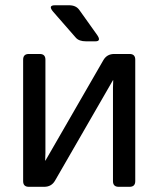

<svg xmlns="http://www.w3.org/2000/svg" viewBox="-20 -721 611 741"><path d="M185.5 -675.3Q163.6 -700.7 192.4 -700.7H246.6Q273.4 -700.7 286.1 -682.6L354 -587.4Q372.6 -561.5 348.1 -561.5H312Q284.7 -561.5 272.5 -575.7ZM91.3 0Q69.3 0 69.3 -22V-490.7Q69.3 -512.7 91.3 -512.7H133.3Q155.3 -512.7 155.3 -490.7V-130.4Q155.3 -115.7 154.3 -101.1H155.3L378.9 -488.8Q392.6 -512.7 420.9 -512.7H480Q502 -512.7 502 -490.7V-22Q502 0 480 0H438Q416 0 416 -22V-382.3Q416 -397 417 -411.6H416L192.4 -23.9Q178.7 0 150.4 0Z"/></svg>

Font: Istok
Style: Regular
Weight: 500
Designer: Andrey V. Panov
Foundry: Andrey V. Panov
Version: Version 1.0.3